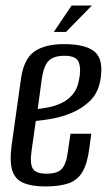

<svg xmlns="http://www.w3.org/2000/svg" viewBox="-20 -661 392 692"><path d="M143 11Q95 11 65 -1.5Q35 -14 24.5 -45.5Q14 -77 22 -138L56 -380Q67 -451 105.5 -476.5Q144 -502 210 -502Q292 -502 323.5 -472.5Q355 -443 341 -368Q332 -324 304 -297Q276 -270 239 -254.5Q202 -239 166.5 -233Q131 -227 109 -225L94 -119Q87 -72 98 -53.5Q109 -35 148 -35Q187 -35 203 -52.5Q219 -70 225 -117L234 -179H309L302 -127Q295 -72 277.5 -42Q260 -12 227.5 -0.5Q195 11 143 11ZM116 -268Q133 -270 156 -274.5Q179 -279 201.5 -289.5Q224 -300 241 -319.5Q258 -339 264 -369Q273 -410 264.5 -435Q256 -460 213 -460Q174 -460 155.5 -442Q137 -424 130 -373ZM174 -546 238 -641H311L218 -546Z"/></svg>

Font: Alumni Sans Thin Medium
Style: Italic
Weight: 500
Italic angle: -8°
Version: Version 1.016